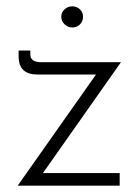

<svg xmlns="http://www.w3.org/2000/svg" viewBox="-20 -588 444 608"><path d="M116 -40H359V0H36L284 -352H99Q39 -352 39 -409V-428H76V-416Q76 -391 110 -391H363ZM209 -568Q223 -568 233 -558.5Q243 -549 243 -535Q243 -520 233 -510.5Q223 -501 209 -501Q195 -501 184.5 -511Q174 -521 174 -535Q174 -549 184.5 -558.5Q195 -568 209 -568Z"/></svg>

Font: Josefin Sans Light
Style: Regular
Weight: 300
Designer: Santiago Orozco
Foundry: Typemade
Version: Version 2.000